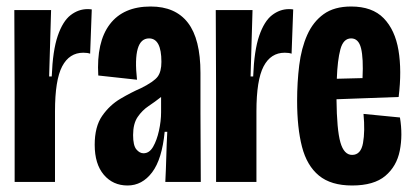

<svg xmlns="http://www.w3.org/2000/svg" viewBox="-20 -559 1269 590"><path d="M25 0V-278L24 -528H137L131 -324H139Q142 -404 157.5 -449Q173 -494 197 -512.5Q221 -531 249 -531Q257 -531 262 -530L257 -394Q249 -397 236 -397Q193 -397 171 -355Q149 -313 149 -217V0Z M372 11Q327 11 299 -22Q271 -55 271 -114Q271 -170 294 -203Q317 -236 350 -255.5Q383 -275 413 -288Q453 -308 464.5 -323.5Q476 -339 476 -369Q476 -441 438 -441Q387 -441 401 -314L282 -327Q276 -430 317.5 -484.5Q359 -539 443 -539Q519 -539 557.5 -489Q596 -439 596 -335V-212Q596 -159 596.5 -106Q597 -53 597 0H488Q490 -39 491 -77.5Q492 -116 494 -154H486Q478 -70 447.5 -29.5Q417 11 372 11ZM421 -88Q439 -88 450.5 -108Q462 -128 468.5 -157.5Q475 -187 475 -214V-261Q456 -246 436.5 -233Q417 -220 403 -199.5Q389 -179 389 -144Q389 -112 399 -100Q409 -88 421 -88Z M644 0V-278L643 -528H756L750 -324H758Q761 -404 776.5 -449Q792 -494 816 -512.5Q840 -531 868 -531Q876 -531 881 -530L876 -394Q868 -397 855 -397Q812 -397 790 -355Q768 -313 768 -217V0Z M1062 11Q997 11 960 -19.5Q923 -50 908 -108Q893 -166 893 -249Q893 -306 899.5 -358.5Q906 -411 924 -451.5Q942 -492 974.5 -515.5Q1007 -539 1059 -539Q1124 -539 1159 -503Q1194 -467 1204.5 -404.5Q1215 -342 1205 -261L1014 -254Q1015 -160 1026 -121.5Q1037 -83 1062 -83Q1089 -83 1095.5 -119.5Q1102 -156 1097 -209L1209 -198Q1218 -144 1208.5 -96Q1199 -48 1164 -18.5Q1129 11 1062 11ZM1059 -441Q1035 -441 1026 -407.5Q1017 -374 1015 -317L1094 -319Q1097 -380 1089.5 -410.5Q1082 -441 1059 -441Z"/></svg>

Font: Bricolage Grotesque 96pt Condensed SemiBold
Style: Regular
Weight: 600
Width: 3
Designer: Mathieu Triay
Foundry: Atelier Triay
Version: Version 1.001; ttfautohint (v1.8.4.7-5d5b);gftools[0.9.33.de